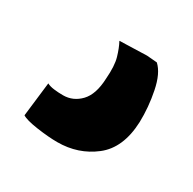

<svg xmlns="http://www.w3.org/2000/svg" viewBox="-72 -90 393 391"><g transform="rotate(30 125.0 105.0)"><path d="M17.5 213 27 132.5Q33.5 136 43.5 137.2Q53.5 138.5 65 138.5Q88.5 138.5 105.5 120.8Q122.5 103 124 65.5Q126.5 34 121.2 16Q116 -2 109 -15L173 -17L197 -15Q214 0.5 221.2 36.5Q228.5 72.5 227.5 108Q225 170 188.2 198.5Q151.5 227 102.5 227Q81.5 227 54 223Q26.5 219 17.5 213Z"/></g></svg>

Font: Merriweather Sans
Style: Bold
Weight: 700
Designer: Eben Sorkin
Foundry: Eben Sorkin
Version: Version 1.008; ttfautohint (v1.7.19-72a1) -l 8 -r 50 -G 200 